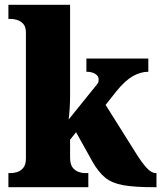

<svg xmlns="http://www.w3.org/2000/svg" viewBox="-20 -780 673 800"><path d="M15 0V-59H29Q37 -59 51 -63Q65 -67 76.5 -80Q88 -93 88 -120V-644Q88 -669 76.5 -681Q65 -693 51 -697Q37 -701 29 -701H15V-760H272V-379Q272 -353 270 -324Q268 -295 266 -282L383 -427Q390 -435 390.5 -441Q391 -447 391 -450Q391 -463 377 -472Q363 -481 340 -481V-536H598V-481Q566 -481 534 -463Q502 -445 466 -401L420 -343L545 -144Q571 -102 591 -80.5Q611 -59 628 -59H632V0H619Q540 0 493 -8.5Q446 -17 418 -40Q390 -63 365 -107L297 -229L272 -198V-124Q272 -95 283 -81.5Q294 -68 308 -63.5Q322 -59 330 -59H348V0Z"/></svg>

Font: Noto Serif Lao SemiCondensed Black
Style: Regular
Weight: 900
Width: 4
Designer: Monotype Design Team
Foundry: Monotype Imaging Inc.
Version: Version 2.003; ttfautohint (v1.8.4.7-5d5b)